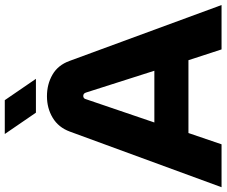

<svg xmlns="http://www.w3.org/2000/svg" viewBox="-90 -834 924 783"><g transform="rotate(-90 371.5 -442.0)"><path d="M0 0 227 -619Q244 -665 283 -688.5Q322 -712 371 -712Q420 -712 459 -689.5Q498 -667 515 -620L743 0H562L518 -135H221L175 0ZM264 -274H475L386 -553Q384 -559 380.5 -561.5Q377 -564 372 -564Q367 -564 363.5 -561Q360 -558 359 -553ZM304 -757 217 -884H355L442 -757Z"/></g></svg>

Font: MuseoModerno SemiBold
Style: Bold
Weight: 700
Version: Version 1.001